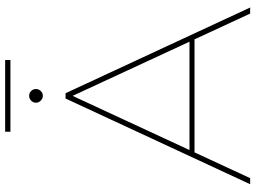

<svg xmlns="http://www.w3.org/2000/svg" viewBox="-140 -828 969 728"><g transform="rotate(-90 344.0 -464.5)"><path d="M9 0 334 -700H354L679 0H656L339 -684H349L32 0ZM116 -211 126 -230H561L571 -211ZM344 -786Q334 -786 326 -794Q318 -802 318 -812Q318 -823 326 -830.5Q334 -838 344 -838Q355 -838 362.5 -830.5Q370 -823 370 -812Q370 -802 362.5 -794Q355 -786 344 -786ZM208 -909V-929H480V-909Z"/></g></svg>

Font: Montserrat Thin Thin
Style: Regular
Weight: 250
Version: Version 9.000